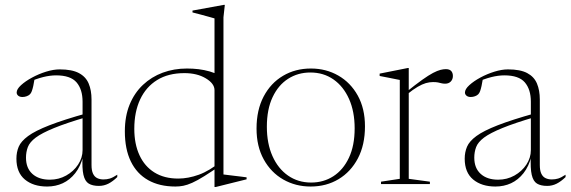

<svg xmlns="http://www.w3.org/2000/svg" viewBox="-20 -740 2294 772"><path d="M330.5 -285V-270Q247 -245.5 197.5 -225.2Q148 -205 123.8 -186.8Q99.5 -168.5 92 -148.8Q84.5 -129 84.5 -106Q84.5 -64 110.2 -40.8Q136 -17.5 180.5 -17.5Q216 -17.5 246 -34.2Q276 -51 294 -78.2Q312 -105.5 312 -136.5V-331Q312 -380.5 287.8 -408.8Q263.5 -437 205.5 -437Q181 -437 153 -430Q125 -423 88.5 -407L119 -423Q116.5 -407 113.8 -394.5Q111 -382 108 -373.8Q105 -365.5 100.5 -361Q95.5 -356 87.2 -353Q79 -350 70.5 -350Q59.5 -350 53.2 -355.2Q47 -360.5 47 -368Q47 -381.5 64.5 -397.5Q82 -413.5 108.8 -428Q135.5 -442.5 165.2 -451.8Q195 -461 220 -461Q269.5 -461 297.2 -446.2Q325 -431.5 336.5 -404.2Q348 -377 348 -340V-76.5Q348 -54.5 354 -41.8Q360 -29 371 -23.8Q382 -18.5 396 -18.5Q410 -18.5 422 -22.2Q434 -26 451.5 -37.5V-28Q433.5 -10.5 415.8 -1.5Q398 7.5 377.5 7.5Q352 7.5 336.8 -1.8Q321.5 -11 315.5 -37Q309.5 -63 312 -113L315 -114Q304 -71 282.5 -43.8Q261 -16.5 232.2 -3.2Q203.5 10 169.5 10Q114 10 80 -18.2Q46 -46.5 46 -102Q46 -128 55.2 -150Q64.5 -172 93 -193Q121.5 -214 178.5 -236.2Q235.5 -258.5 330.5 -285Z M842.5 -377.5Q842.5 -404 807.5 -425Q772.5 -446 721.5 -446Q656.5 -446 611.8 -418.2Q567 -390.5 543.5 -340.2Q520 -290 520 -222Q520 -161 540.8 -116Q561.5 -71 601 -46.5Q640.5 -22 696.5 -22Q736.5 -22 779.5 -37.5Q822.5 -53 870 -92L872 -78.5Q830 -49.5 801.5 -31.8Q773 -14 752.8 -5Q732.5 4 717 7Q701.5 10 685.5 10Q621 10 575.5 -15.8Q530 -41.5 506 -91Q482 -140.5 482 -212Q482 -272.5 501.2 -319.5Q520.5 -366.5 554.8 -398.8Q589 -431 634.2 -447.8Q679.5 -464.5 731.5 -464.5Q756 -464.5 778.5 -461.8Q801 -459 823 -452.8Q845 -446.5 868.5 -435L842.5 -411V-666Q836.5 -668 820.8 -672.2Q805 -676.5 786.8 -681.5Q768.5 -686.5 754 -690V-697.5L880 -720.5H884L878.5 -670.5V-38.5Q883 -38 894.8 -36.5Q906.5 -35 921.5 -33.2Q936.5 -31.5 950 -29.8Q963.5 -28 971.5 -27V-19L847 12H842.5V-64.5Z M1231 -6Q1281 -6 1320.5 -31.5Q1360 -57 1383 -105.8Q1406 -154.5 1406 -224Q1406 -291.5 1383.5 -342Q1361 -392.5 1321 -420.5Q1281 -448.5 1228 -448.5Q1178 -448.5 1138.5 -423.2Q1099 -398 1076 -349.2Q1053 -300.5 1053 -230.5Q1053 -163 1075.5 -112.5Q1098 -62 1138.2 -34Q1178.5 -6 1231 -6ZM1229 10Q1168.5 10 1119 -18.2Q1069.5 -46.5 1040.5 -99Q1011.5 -151.5 1011.5 -223Q1011.5 -297.5 1040 -351.8Q1068.5 -406 1118 -435.2Q1167.5 -464.5 1230 -464.5Q1291 -464.5 1340.2 -436.2Q1389.5 -408 1418.5 -355.8Q1447.5 -303.5 1447.5 -232Q1447.5 -157.5 1419 -103.2Q1390.5 -49 1341.2 -19.5Q1292 10 1229 10Z M1772.5 -462Q1787.5 -462 1794.2 -454.5Q1801 -447 1801 -434.5Q1801 -421 1792.5 -412.2Q1784 -403.5 1770 -403.5Q1761.5 -403.5 1755 -405.2Q1748.5 -407 1741 -408.5Q1733.5 -410 1721 -410Q1707 -410 1692.2 -405.8Q1677.5 -401.5 1659.5 -391Q1641.5 -380.5 1618.5 -362L1613.5 -370Q1651.5 -400.5 1677.5 -419Q1703.5 -437.5 1721.2 -446.8Q1739 -456 1751 -459Q1763 -462 1772.5 -462ZM1623.5 -373V-21L1708.5 -9.5V0H1512V-9.5L1587.5 -21V-418.5Q1581 -420 1569 -422.2Q1557 -424.5 1541 -427.8Q1525 -431 1506.5 -434.5V-444L1619.5 -466.5H1623.5Z M2133 -285V-270Q2049.5 -245.5 2000 -225.2Q1950.5 -205 1926.2 -186.8Q1902 -168.5 1894.5 -148.8Q1887 -129 1887 -106Q1887 -64 1912.8 -40.8Q1938.5 -17.5 1983 -17.5Q2018.5 -17.5 2048.5 -34.2Q2078.5 -51 2096.5 -78.2Q2114.5 -105.5 2114.5 -136.5V-331Q2114.5 -380.5 2090.2 -408.8Q2066 -437 2008 -437Q1983.5 -437 1955.5 -430Q1927.5 -423 1891 -407L1921.5 -423Q1919 -407 1916.2 -394.5Q1913.5 -382 1910.5 -373.8Q1907.5 -365.5 1903 -361Q1898 -356 1889.8 -353Q1881.5 -350 1873 -350Q1862 -350 1855.8 -355.2Q1849.5 -360.5 1849.5 -368Q1849.5 -381.5 1867 -397.5Q1884.5 -413.5 1911.2 -428Q1938 -442.5 1967.8 -451.8Q1997.5 -461 2022.5 -461Q2072 -461 2099.8 -446.2Q2127.5 -431.5 2139 -404.2Q2150.5 -377 2150.5 -340V-76.5Q2150.5 -54.5 2156.5 -41.8Q2162.5 -29 2173.5 -23.8Q2184.5 -18.5 2198.5 -18.5Q2212.5 -18.5 2224.5 -22.2Q2236.5 -26 2254 -37.5V-28Q2236 -10.5 2218.2 -1.5Q2200.5 7.5 2180 7.5Q2154.5 7.5 2139.2 -1.8Q2124 -11 2118 -37Q2112 -63 2114.5 -113L2117.5 -114Q2106.5 -71 2085 -43.8Q2063.5 -16.5 2034.8 -3.2Q2006 10 1972 10Q1916.5 10 1882.5 -18.2Q1848.5 -46.5 1848.5 -102Q1848.5 -128 1857.8 -150Q1867 -172 1895.5 -193Q1924 -214 1981 -236.2Q2038 -258.5 2133 -285Z"/></svg>

Font: Newsreader 36pt ExtraLight
Style: Regular
Weight: 250
Designer: Hugues Gentile
Foundry: Production Type
Version: Version 1.003